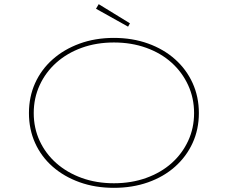

<svg xmlns="http://www.w3.org/2000/svg" viewBox="-20 -892 1094 922"><path d="M527 10Q437 10 362 -17Q287 -44 232.5 -92Q178 -140 148.5 -205.5Q119 -271 119 -349Q119 -427 148.5 -492.5Q178 -558 232.5 -606.5Q287 -655 362 -682.5Q437 -710 527 -710Q616 -710 691 -683Q766 -656 820.5 -607.5Q875 -559 905 -493Q935 -427 935 -349Q935 -271 905 -205.5Q875 -140 820.5 -91.5Q766 -43 691 -16.5Q616 10 527 10ZM527 -12Q611 -12 682 -37.5Q753 -63 804 -108.5Q855 -154 883.5 -215.5Q912 -277 912 -349Q912 -421 883.5 -483Q855 -545 804 -591Q753 -637 682 -662.5Q611 -688 527 -688Q443 -688 372.5 -662.5Q302 -637 250.5 -591Q199 -545 170.5 -483Q142 -421 142 -349Q142 -277 170.5 -215.5Q199 -154 250.5 -108.5Q302 -63 372.5 -37.5Q443 -12 527 -12ZM595 -764 441 -850 454 -872 604 -780Z"/></svg>

Font: Lexend Tera Thin
Style: Regular
Weight: 250
Version: Version 1.007